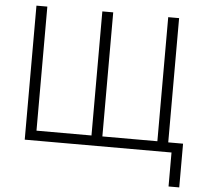

<svg xmlns="http://www.w3.org/2000/svg" viewBox="-59 -776 1081 1019"><g transform="rotate(5 481.5 -266.5)"><path d="M933 -52V181H876V0H94V-714H152V-53H445V-714H503V-53H796V-714H854V-52Z"/></g></svg>

Font: Noto Sans Display Light
Style: Regular
Weight: 300
Designer: Monotype Design Team
Foundry: Monotype Imaging Inc.
Version: Version 2.003